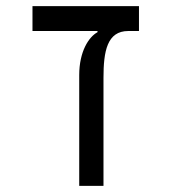

<svg xmlns="http://www.w3.org/2000/svg" viewBox="-20 -606 626 626"><path d="M433.1 -585.9H85.9V-504.9H297.9V-501C269.5 -485.8 238.3 -438 238.3 -361.3V0H317.4V-352.1C317.4 -439 329.1 -504.9 398.4 -504.9H433.1Z"/></svg>

Font: Cascadia Mono PL SemiLight
Style: Regular
Weight: 350
Monospace: yes
Designer: Aaron Bell
Foundry: Saja Typeworks
Version: Version 2404.023